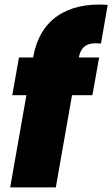

<svg xmlns="http://www.w3.org/2000/svg" viewBox="-20 -809 485 829"><path d="M24 0H221L291 -398H379L408 -561H320C331 -611 358 -627 416 -621L445 -788C266 -801 152 -721 124 -566L123 -561H62L33 -398H94Z"/></svg>

Font: SVN-Poppins ExtraBold
Style: Italic
Weight: 800
Italic angle: -10°
Designer: Ninad Kale (Devanagari), Jonny Pinhorn (Latin)
Foundry: Indian Type Foundry
Version: Version 3.002 2017